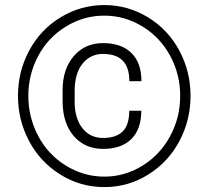

<svg xmlns="http://www.w3.org/2000/svg" viewBox="-20 -741 839 771"><path d="M547.4 -296.4Q547.4 -222.2 507.3 -182.6Q467.3 -143.1 394 -143.1Q320.8 -143.1 276.1 -194.8Q231.4 -246.6 231.4 -335V-378.9Q231.4 -463.9 276.4 -515.9Q321.3 -567.9 394 -567.9Q466.8 -567.9 507.3 -528.6Q547.9 -489.3 547.9 -415H499.5Q499.5 -524.4 394 -524.4Q342.3 -524.4 311 -484.9Q279.8 -445.3 279.8 -376.5V-332Q279.8 -266.6 310.5 -226.8Q341.3 -187 394 -187Q445.8 -187 472.4 -212.9Q499 -238.8 499 -296.4ZM93.8 -356Q93.8 -270 133.5 -194.8Q173.3 -119.6 245.1 -75.7Q316.9 -31.7 398.9 -31.7Q480.5 -31.7 551.3 -75.2Q622.1 -118.7 662.8 -193.6Q703.6 -268.6 703.6 -356Q703.6 -442.9 663.1 -517.3Q622.6 -591.8 551.5 -635Q480.5 -678.2 398.9 -678.2Q315.4 -678.2 243.7 -633.8Q171.9 -589.4 132.8 -515.1Q93.8 -440.9 93.8 -356ZM52.2 -356Q52.2 -454.6 97.9 -539.1Q143.6 -623.5 224.4 -672.1Q305.2 -720.7 398.9 -720.7Q492.7 -720.7 573.2 -672.1Q653.8 -623.5 699.5 -539.1Q745.1 -454.6 745.1 -356Q745.1 -259.8 701.2 -175.8Q657.2 -91.8 576.4 -40.8Q495.6 10.3 398.9 10.3Q302.7 10.3 221.9 -40.3Q141.1 -90.8 96.7 -174.8Q52.2 -258.8 52.2 -356Z"/></svg>

Font: RobotoInd Light
Style: Regular
Weight: 300
Designer: Google
Version: Version 2.001151; 2014